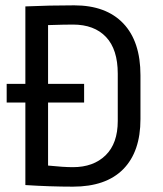

<svg xmlns="http://www.w3.org/2000/svg" viewBox="-20 -687 611 719"><path d="M75 6V-303H5V-373H75V-663Q165 -667 258 -667Q377 -667 441.5 -599.5Q506 -532 506 -405V-241Q506 -119 441.5 -53.5Q377 12 253 12Q168 12 75 6ZM160 -593V-373H295V-303H160V-67Q218 -61 253 -61Q330 -61 375.5 -105.5Q421 -150 421 -234V-411Q421 -502 377 -548.5Q333 -595 253 -595Q222 -595 160 -593Z"/></svg>

Font: RopaSansRegular
Style: Regular
Weight: 400
Designer: Botio Nikoltchev
Foundry: Botjo Nikoltchev
Version: Version 1.002